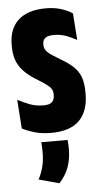

<svg xmlns="http://www.w3.org/2000/svg" viewBox="-53 -543 422 796"><g transform="rotate(-5 158.0 -145.0)"><path d="M145.5 7.5Q107 7.5 76.8 -1.5Q46.5 -10.5 26 -21.5L17.5 -141.5Q42 -128.5 67.5 -118.8Q93 -109 124.5 -109Q150 -109 160 -119Q170 -129 170 -146V-151.5Q170 -164 164.2 -173.5Q158.5 -183 143.2 -194Q128 -205 99.5 -222.5Q70 -241 51.2 -261.2Q32.5 -281.5 23.5 -306.2Q14.5 -331 14.5 -363V-370Q14.5 -437.5 54 -473.2Q93.5 -509 169 -509Q204.5 -509 233 -499.8Q261.5 -490.5 279 -478L287 -367Q267.5 -378 244 -387Q220.5 -396 192 -396Q175 -396 165 -392Q155 -388 150.2 -380.5Q145.5 -373 145.5 -362V-358Q145.5 -345 153.2 -334.8Q161 -324.5 175.8 -314.8Q190.5 -305 211.5 -292.5Q243 -274.5 263 -255.8Q283 -237 292.5 -212Q302 -187 302 -149.5V-140.5Q302 -70 263.8 -31.2Q225.5 7.5 145.5 7.5ZM211 42.5Q212 51 212.5 60.5Q213 70 213 81.5Q213 121.5 201.2 154.8Q189.5 188 162 218.5L77 195.5Q89.5 172 96.5 145Q103.5 118 103.5 83Q103.5 73 103 63Q102.5 53 101.5 42.5Z"/></g></svg>

Font: Anek Latin Condensed
Style: Bold
Weight: 700
Width: 3
Designer: Yesha Goshar
Foundry: Ek Type
Version: Version 1.003